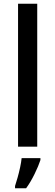

<svg xmlns="http://www.w3.org/2000/svg" viewBox="-20 -780 293 1021"><path d="M178 0H76V-760H178ZM195 71Q185 102 164 145Q143 188 119 221H60V209Q66 191 73.5 164.5Q81 138 87 110Q93 82 95 61H195Z"/></svg>

Font: Noto Sans Telugu SemiCondensed Medium
Style: Regular
Weight: 500
Width: 4
Designer: Jelle Bosma - Monotype Design Team
Foundry: Monotype Imaging Inc.
Version: Version 2.005; ttfautohint (v1.8.4.7-5d5b)